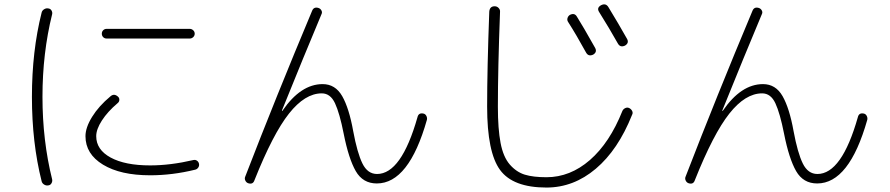

<svg xmlns="http://www.w3.org/2000/svg" viewBox="-20 -800 4040 872"><path d="M463.9 -668.9H841.8Q850.6 -668.9 857.4 -662.6Q864.3 -656.2 864.3 -647Q864.3 -637.7 857.4 -631.3Q850.6 -625 841.8 -625H463.9Q455.1 -625 448.7 -631.3Q442.4 -637.7 442.4 -647Q442.4 -656.2 448.7 -662.6Q455.1 -668.9 463.9 -668.9ZM199.2 42Q189.5 43.9 180.2 38.1Q170.9 32.2 168.9 22.5Q125 -152.3 125 -359.9Q125 -567.4 168.9 -742.2Q170.9 -752 180.2 -757.8Q189.5 -763.7 199.2 -761.7Q209 -760.7 213.9 -752.4Q218.8 -744.1 216.8 -735.4Q172.9 -558.6 172.9 -360.4Q172.9 -162.1 216.8 14.6Q218.8 23.4 213.9 32.2Q209 41 199.2 42ZM662.1 -3.9Q527.3 -3.9 447.8 -52.2Q368.2 -100.6 368.2 -181.6Q368.2 -220.7 398.4 -269.5Q428.7 -318.4 481.4 -362.3Q498 -377 515.6 -361.3Q522.5 -355.5 522 -346.2Q521.5 -336.9 513.7 -331.1Q468.8 -293 442.9 -252.9Q417 -212.9 417 -181.6Q417 -120.1 482.4 -84.5Q547.9 -48.8 662.1 -48.8Q753.9 -48.8 858.4 -73.2Q867.2 -75.2 874.5 -70.3Q881.8 -65.4 883.8 -56.2Q885.7 -46.9 880.4 -39.1Q875 -31.2 866.2 -29.3Q762.7 -3.9 662.1 -3.9Z M1107.4 32.2Q1098.6 29.3 1094.2 20Q1089.8 10.7 1093.8 2Q1234.4 -362.3 1397.5 -751Q1405.3 -770.5 1426.8 -763.7Q1435.5 -760.7 1439.9 -752.4Q1444.3 -744.1 1440.4 -736.3Q1360.4 -545.9 1260.7 -298.8V-295.9Q1262.7 -295.9 1262.7 -296.9Q1345.7 -418 1445.3 -418Q1502.9 -418 1534.2 -363.3Q1565.4 -308.6 1584 -205.1Q1602.5 -105.5 1626 -57.6Q1649.4 -9.8 1692.4 -9.8Q1802.7 -9.8 1876 -267.6Q1880.9 -289.1 1903.3 -284.2Q1912.1 -282.2 1916.5 -273.4Q1920.9 -264.6 1918.9 -255.9Q1836.9 33.2 1691.4 33.2Q1627.9 33.2 1595.7 -22.9Q1563.5 -79.1 1541 -192.4Q1522.5 -286.1 1501.5 -331.1Q1480.5 -376 1441.4 -376Q1365.2 -376 1292.5 -284.2Q1219.7 -192.4 1135.7 18.6Q1128.9 39.1 1107.4 32.2Z M2568.4 -732.4Q2589.8 -743.2 2600.6 -723.6Q2626 -683.6 2682.6 -583Q2693.4 -563.5 2673.8 -551.8Q2652.3 -542 2641.6 -561.5Q2597.7 -641.6 2559.6 -701.2Q2554.7 -709 2557.6 -718.3Q2560.5 -727.5 2568.4 -732.4ZM2710 -776.4Q2731.4 -787.1 2743.2 -767.6Q2789.1 -692.4 2828.1 -623Q2837.9 -604.5 2818.4 -592.8Q2796.9 -583 2786.1 -602.5Q2747.1 -671.9 2701.2 -745.1Q2688.5 -764.6 2710 -776.4ZM2461.9 51.8Q2309.6 51.8 2251 -28.3Q2192.4 -108.4 2192.4 -315.4Q2192.4 -487.3 2202.1 -747.1Q2204.1 -771.5 2226.6 -771.5Q2237.3 -771.5 2244.6 -763.7Q2252 -755.9 2251 -746.1Q2241.2 -488.3 2241.2 -315.4Q2241.2 -214.8 2253.4 -150.9Q2265.6 -86.9 2295.4 -52.7Q2325.2 -18.6 2363.3 -6.8Q2401.4 4.9 2461.9 4.9Q2569.3 4.9 2659.2 -73.2Q2749 -151.4 2806.6 -295.9Q2810.5 -304.7 2819.8 -309.1Q2829.1 -313.5 2837.9 -309.1Q2846.7 -304.7 2851.1 -295.9Q2855.5 -287.1 2850.6 -278.3Q2787.1 -119.1 2686 -33.7Q2585 51.8 2461.9 51.8Z M3107.4 32.2Q3098.6 29.3 3094.2 20Q3089.8 10.7 3093.8 2Q3234.4 -362.3 3397.5 -751Q3405.3 -770.5 3426.8 -763.7Q3435.5 -760.7 3439.9 -752.4Q3444.3 -744.1 3440.4 -736.3Q3360.4 -545.9 3260.7 -298.8V-295.9Q3262.7 -295.9 3262.7 -296.9Q3345.7 -418 3445.3 -418Q3502.9 -418 3534.2 -363.3Q3565.4 -308.6 3584 -205.1Q3602.5 -105.5 3626 -57.6Q3649.4 -9.8 3692.4 -9.8Q3802.7 -9.8 3876 -267.6Q3880.9 -289.1 3903.3 -284.2Q3912.1 -282.2 3916.5 -273.4Q3920.9 -264.6 3918.9 -255.9Q3836.9 33.2 3691.4 33.2Q3627.9 33.2 3595.7 -22.9Q3563.5 -79.1 3541 -192.4Q3522.5 -286.1 3501.5 -331.1Q3480.5 -376 3441.4 -376Q3365.2 -376 3292.5 -284.2Q3219.7 -192.4 3135.7 18.6Q3128.9 39.1 3107.4 32.2Z"/></svg>

Font: Rounded-L Mgen+ 1m light
Style: Regular
Weight: 200
Designer: [Source Han Sans]
Ryoko NISHIZUKA  (kana & ideographs); Paul D. Hunt (Latin, Greek & Cyrillic); Wenlong ZHANG  (bopomofo
Version: Version 1.059.20150602